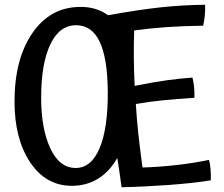

<svg xmlns="http://www.w3.org/2000/svg" viewBox="-20 -753 943 807"><path d="M866 5Q792 17 688.5 24.5Q585 32 491 34Q487 4 482.5 -27Q478 -58 473 -89Q440 -31 391.5 -1.5Q343 28 282 28Q173 28 107 -70.5Q41 -169 41 -326Q41 -505 116.5 -614.5Q192 -724 319 -724Q353 -724 382 -715Q411 -706 434 -689Q569 -713 658.5 -722.5Q748 -732 842 -733Q843 -712 841 -690Q839 -668 834 -645Q752 -644 680.5 -639Q609 -634 544 -625Q542 -568 542.5 -510Q543 -452 546 -392Q626 -408 680.5 -415.5Q735 -423 789 -427Q794 -406 796 -385.5Q798 -365 797 -342Q721 -337 665.5 -331.5Q610 -326 551 -316Q554 -261 561 -194.5Q568 -128 579 -49Q649 -51 723.5 -59.5Q798 -68 858 -81Q863 -67 865 -42Q867 -17 866 5ZM298 -47Q364 -47 399 -131Q434 -215 433 -368Q432 -508 399 -577.5Q366 -647 300 -647Q230 -647 191.5 -566.5Q153 -486 153 -342Q153 -212 191.5 -129.5Q230 -47 298 -47Z"/></svg>

Font: Atma Medium
Style: Regular
Weight: 500
Designer: Gregori Vincens, Jeremie Hornus, Riccardo Olocco, Yoann Minet.
Foundry: black foundry
Version: Version 1.101;PS 1.100;hotconv 1.0.86;makeotf.lib2.5.63406